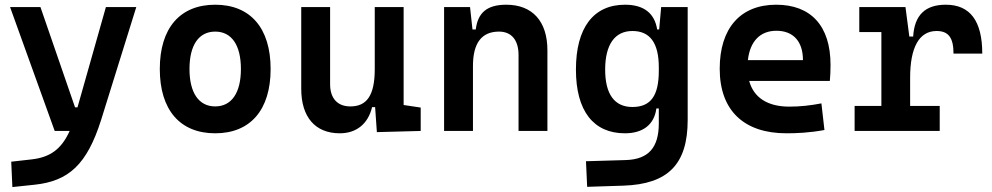

<svg xmlns="http://www.w3.org/2000/svg" viewBox="-20 -547 4142 802"><path d="M31.7 234.4 124.5 224.6C267.1 209.5 343.3 140.1 402.3 -45.9L549.3 -517.6H422.4L303.7 -98.6H293.5L148.9 -517.6H22L208.5 0H271C236.3 76.7 189 109.9 112.8 118.7L26.9 128.4Z M878.9 9.8C1025.9 9.8 1110.4 -87.9 1110.4 -258.8C1110.4 -429.7 1025.9 -527.3 878.9 -527.3C731.9 -527.3 647.5 -429.7 647.5 -258.8C647.5 -87.9 731.9 9.8 878.9 9.8ZM878.9 -102.5C810.5 -102.5 771.5 -159.2 771.5 -258.8C771.5 -358.9 810.5 -415 878.9 -415C947.3 -415 986.3 -358.9 986.3 -258.8C986.3 -159.2 947.3 -102.5 878.9 -102.5Z M1399.4 9.8C1468.3 9.8 1517.6 -29.3 1534.2 -99.6H1546.9L1554.2 4.9L1737.3 0V-97.7L1666 -108.4V-517.6H1545.4V-258.8C1545.4 -146 1510.7 -102.5 1443.4 -102.5C1390.1 -102.5 1358.9 -135.7 1358.9 -195.3V-517.6H1238.3V-175.8C1238.3 -57.6 1296.9 9.8 1399.4 9.8Z M2146 0H2266.6V-336.9C2266.6 -458 2204.1 -527.3 2094.7 -527.3C2013.7 -527.3 1975.6 -493.2 1967.3 -423.8H1953.6L1943.4 -517.6H1835V0H1955.6V-271.5C1955.6 -367.7 1992.2 -415 2064.5 -415C2116.2 -415 2146 -379.9 2146 -317.4Z M2432.6 233.4 2584 228.5C2771 222.2 2852.5 138.7 2852.5 -45.9V-517.6H2741.7L2733.4 -423.8H2725.1C2714.4 -491.2 2669.9 -527.3 2590.8 -527.3C2459 -527.3 2385.7 -431.2 2385.7 -256.3C2385.7 -83.5 2459 9.8 2590.3 9.8C2665.5 9.8 2712.9 -26.4 2721.7 -93.8H2731.9V-30.3C2731.4 68.4 2689.9 118.7 2593.8 121.6L2427.7 126.5ZM2731.9 -265.6V-251.5C2731.9 -148.4 2699.2 -100.1 2621.6 -100.1C2546.9 -100.1 2507.8 -153.3 2507.8 -256.3C2507.8 -360.4 2547.9 -417.5 2621.6 -417.5C2694.8 -417.5 2731.9 -368.2 2731.9 -265.6Z M3265.1 9.8C3306.2 9.8 3359.4 7.8 3423.8 -3.9L3411.1 -115.2C3365.7 -106.4 3322.3 -101.6 3276.9 -101.6C3187 -101.6 3128.4 -138.7 3109.4 -209H3446.3C3448.2 -230 3449.2 -251.5 3449.2 -275.9C3449.2 -439.5 3366.7 -527.3 3222.2 -527.3C3072.3 -527.3 2986.3 -428.7 2986.3 -259.8C2986.3 -85.9 3086.9 9.8 3265.1 9.8ZM3104 -295.9C3112.8 -374.5 3155.3 -418.5 3223.1 -418.5C3292.5 -418.5 3334 -375 3334 -295.9Z M3781.7 -222.7C3781.7 -347.2 3818.4 -417.5 3892.1 -417.5C3941.4 -417.5 3962.9 -390.1 3962.9 -323.2H4083C4083 -459.5 4032.2 -527.3 3930.7 -527.3C3844.7 -527.3 3799.8 -483.9 3794.4 -394.5H3778.3L3762.2 -517.6H3569.3V-413.1H3661.6V-104.5H3549.8V0H3905.3V-104.5H3781.7Z"/></svg>

Font: Cascadia Mono SemiBold
Style: Regular
Weight: 600
Monospace: yes
Designer: Aaron Bell
Foundry: Saja Typeworks
Version: Version 2404.023